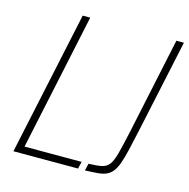

<svg xmlns="http://www.w3.org/2000/svg" viewBox="-102 -787 874 887"><g transform="rotate(15 335.0 -344.0)"><path d="M39 0 186 -688H222L83 -34H356L348 0ZM381 0 389 -34Q428 -35 450.5 -39.5Q473 -44 486.5 -61Q500 -78 510.5 -117.5Q521 -157 536 -226L634 -688H670L573 -235Q561 -179 551.5 -139.5Q542 -100 532.5 -74.5Q523 -49 510.5 -34Q498 -19 481 -12Q464 -5 439.5 -3Q415 -1 381 0Z"/></g></svg>

Font: Saira SemiCondensed Thin
Style: Italic
Weight: 250
Width: 4
Italic angle: -12°
Designer: Hector Gatti with collaboration of the Omnibus-Type team
Foundry: Omnibus-Type
Version: Version 1.101